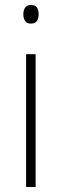

<svg xmlns="http://www.w3.org/2000/svg" viewBox="-20 -745 245 765"><path d="M103 -725Q121 -725 127.5 -714.5Q134 -704 134 -688Q134 -672 127 -661.5Q120 -651 103 -651Q87 -651 80 -661.5Q73 -672 73 -688Q73 -704 80 -714.5Q87 -725 103 -725ZM122 -529V0H84V-529Z"/></svg>

Font: Noto Sans Arabic UI SmCn XLt
Style: Regular
Weight: 200
Width: 4
Designer: Monotype Design Team, Nadine Chahine and Nizar Qandah
Foundry: Monotype Imaging Inc.
Version: Version 2.010; ttfautohint (v1.8.4.7-5d5b)